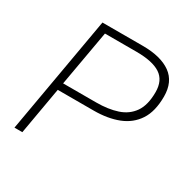

<svg xmlns="http://www.w3.org/2000/svg" viewBox="-152 -809 937 950"><g transform="rotate(30 316.5 -334.0)"><path d="M51 0 168 -668H399Q502 -668 558.5 -627.5Q615 -587 615 -503Q615 -418 581.5 -367Q548 -316 488 -292.5Q428 -269 348 -269H143L96 0ZM150 -310H339Q407 -310 458.5 -327Q510 -344 539 -385.5Q568 -427 568 -501Q568 -568 523 -597.5Q478 -627 386 -627H206Z"/></g></svg>

Font: Gantari ExtraLight
Style: Italic
Weight: 250
Italic angle: -10°
Designer: Anugrah Pasau
Foundry: Lafontype
Version: Version 1.000